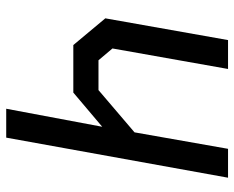

<svg xmlns="http://www.w3.org/2000/svg" viewBox="-88 -666 754 618"><g transform="rotate(-90 289.0 -357.0)"><path d="M155 -714H248L190 -405L300 -498H453L539 -395L469 0H376L442 -372L404 -417H308L172 -301L119 0H26Z"/></g></svg>

Font: Chakra Petch Medium
Style: Italic
Weight: 500
Italic angle: -10°
Designer: Katatrad Aksorn Co.,Ltd.
Foundry: Cadson Demak Co.,Ltd.
Version: Version 1.000; ttfautohint (v1.6)